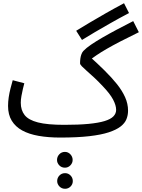

<svg xmlns="http://www.w3.org/2000/svg" viewBox="-20 -833 882 1192"><path d="M353 21 379 -58Q469 -58 530.5 -64Q592 -70 629.5 -81.5Q667 -93 684 -110.5Q701 -128 701 -151Q701 -179 682 -215Q663 -251 618 -298Q589 -329 563.5 -352.5Q538 -376 518.5 -393Q499 -410 488 -421.5Q477 -433 477 -440Q477 -455 479 -470Q481 -485 486 -497.5Q491 -510 498 -517Q515 -535 545 -555.5Q575 -576 615.5 -599.5Q656 -623 705 -649Q754 -675 807 -702L842 -633Q774 -600 726 -575Q678 -550 642.5 -529.5Q607 -509 579 -490Q551 -471 523 -449L535 -484Q586 -438 629.5 -395Q673 -352 705.5 -311.5Q738 -271 756.5 -230Q775 -189 775 -146Q775 -118 765 -93Q755 -68 728.5 -47.5Q702 -27 655 -11.5Q608 4 534 12.5Q460 21 353 21ZM353 21Q280 21 220 10.5Q160 0 118 -23Q76 -46 53 -83.5Q30 -121 30 -175Q30 -201 34 -228.5Q38 -256 45 -283Q52 -310 59 -335L131 -316Q127 -302 122 -280.5Q117 -259 113 -236.5Q109 -214 109 -195Q109 -149 133 -118.5Q157 -88 215.5 -73Q274 -58 379 -58L399 -11ZM489 -585 453 -642Q492 -666 537.5 -693Q583 -720 635.5 -750Q688 -780 750 -813L781 -752Q718 -719 666.5 -689.5Q615 -660 571 -634.5Q527 -609 489 -585ZM383 208Q362 208 348 193.5Q334 179 334 160Q334 140 348 125Q362 110 383 110Q403 110 417 125Q431 140 431 160Q431 179 417 193.5Q403 208 383 208ZM384 339Q363 339 349 324.5Q335 310 335 291Q335 271 349 256.5Q363 242 384 242Q404 242 418 256.5Q432 271 432 291Q432 311 418 325Q404 339 384 339Z"/></svg>

Font: Noto Sans Arabic SemiCondensed
Style: Regular
Weight: 400
Width: 4
Designer: Monotype Design Team, Nadine Chahine, Nizar Qandah and Khaled Hosny
Foundry: Monotype Imaging Inc.
Version: Version 2.012